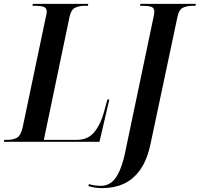

<svg xmlns="http://www.w3.org/2000/svg" viewBox="-49 -734 1034 994"><path d="M-29 0 -27 -10H-10Q18 -10 38 -20.5Q58 -31 68 -73L187 -640Q193 -662 193 -674Q193 -693 177 -698.5Q161 -704 135 -704H119L121 -714H408L406 -704H390Q361 -704 340 -694Q319 -684 311 -647L178 -10H349Q407 -10 440 -51Q473 -92 489 -153L507 -219H517L466 0ZM481 240Q458 240 441 237Q424 234 408 229L412 219Q426 224 442.5 226Q459 228 474 228Q504 228 528 210Q552 192 571.5 147Q591 102 606 21L747 -651Q748 -657 749 -663Q750 -669 750 -674Q750 -693 734.5 -698.5Q719 -704 693 -704H676L678 -714H965L963 -704H948Q919 -704 898 -694Q877 -684 870 -648L731 8Q713 94 677 144.5Q641 195 591.5 217.5Q542 240 481 240Z"/></svg>

Font: Noto Serif Display Condensed SemiBold
Style: Italic
Weight: 600
Width: 3
Italic angle: -12°
Designer: Monotype Design Team
Foundry: Monotype Imaging Inc.
Version: Version 2.009